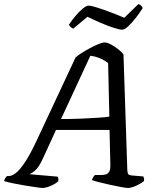

<svg xmlns="http://www.w3.org/2000/svg" viewBox="-53 -930 783 950"><path d="M157 0Q150 0 126 -3.5Q102 -7 71 -12Q40 -17 11.5 -23Q-17 -29 -33 -34Q-30 -44 -26 -50Q-22 -56 -18 -59H-9Q6 -59 25.5 -74Q45 -89 71 -128Q97 -167 131 -240L321 -646Q331 -655 350.5 -667.5Q370 -680 392.5 -692Q415 -704 434.5 -712Q454 -720 464 -720Q477 -720 495 -710.5Q513 -701 530.5 -687.5Q548 -674 558 -661L577 -87Q578 -73 582 -68Q586 -63 597 -62L656 -57Q658 -54 659.5 -48.5Q661 -43 659 -34Q645 -22 621 -11Q597 0 580 0Q571 0 546.5 -4.5Q522 -9 492 -15.5Q462 -22 437 -28.5Q412 -35 402 -39Q404 -47 408.5 -54Q413 -61 417 -64H445Q458 -64 469 -66.5Q480 -69 487 -80Q494 -91 493 -118L489 -287H224L158 -143Q138 -100 119 -85Q100 -70 93 -68L232 -56Q238 -48 235 -33Q224 -22 199.5 -11Q175 0 157 0ZM249 -341Q300 -341 348 -343Q396 -345 433 -347.5Q470 -350 488 -353L482 -618Q441 -649 394 -654ZM551 -783Q539 -783 509.5 -792.5Q480 -802 445 -817Q410 -832 380 -847L309 -788Q305 -790 298.5 -794.5Q292 -799 288 -808Q302 -829 320.5 -851Q339 -873 356.5 -887.5Q374 -902 385 -902Q398 -902 428 -892.5Q458 -883 495 -869Q532 -855 562 -842L632 -910Q641 -907 646.5 -901Q652 -895 653 -890Q638 -866 618.5 -841Q599 -816 581 -799.5Q563 -783 551 -783Z"/></svg>

Font: Texturina 72pt 72pt Medium
Style: Italic
Weight: 500
Italic angle: -11°
Designer: Guillermo Torres Carreño
Foundry: Omnibus-Type
Version: Version 1.002; ttfautohint (v1.8.3)